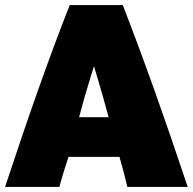

<svg xmlns="http://www.w3.org/2000/svg" viewBox="-29 -725 763 760"><path d="M206 15C216 -23 230 -67 242 -104H444C449 -87 467 -21 475 15H714C621 -264 541 -488 457 -705H247C162 -489 83 -263 -9 15ZM328 -415 343 -463 357 -416C371 -370 387 -313 401 -261H284C298 -314 313 -367 328 -415Z"/></svg>

Font: Repo ExtraBlack
Style: Regular
Weight: 400
Designer: Stefan Peev
Foundry: Context Ltd
Version: Version 001.502